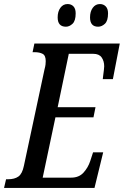

<svg xmlns="http://www.w3.org/2000/svg" viewBox="-38 -929 612 949"><path d="M-18 0 -8 -43H2Q34 -43 53 -56.5Q72 -70 80 -109L182 -586Q186 -601 187 -610Q188 -619 188 -627Q188 -655 172.5 -663Q157 -671 134 -671H123L132 -714H554L520 -538H470Q470 -542 472 -555.5Q474 -569 475.5 -583Q477 -597 477 -601Q477 -627 464.5 -645Q452 -663 423 -663H302L247 -399H434L424 -349H236L173 -51H314Q352 -51 374.5 -75.5Q397 -100 408 -133L422 -176H472L429 0ZM447 -797Q407 -797 407 -843Q407 -872 420.5 -890.5Q434 -909 456 -909Q473 -909 484.5 -897.5Q496 -886 496 -863Q496 -826 480.5 -811.5Q465 -797 447 -797ZM288 -797Q247 -797 247 -843Q247 -872 260.5 -890.5Q274 -909 296 -909Q314 -909 325 -897.5Q336 -886 336 -863Q336 -826 320.5 -811.5Q305 -797 288 -797Z"/></svg>

Font: Noto Serif ExtraCondensed Medium
Style: Italic
Weight: 500
Width: 2
Italic angle: -12°
Designer: Monotype Design Team
Foundry: Monotype Imaging Inc.
Version: Version 2.013; ttfautohint (v1.8.4.7-5d5b)